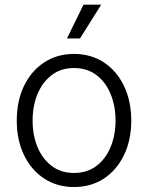

<svg xmlns="http://www.w3.org/2000/svg" viewBox="-20 -773 621 805"><path d="M290 11.2Q219.7 11.2 165.5 -24.2Q111.3 -59.6 80.8 -122.6Q50.3 -185.5 50.3 -267.1Q50.3 -350.1 80.8 -413.1Q111.3 -476.1 165.5 -511.5Q219.7 -546.9 290 -546.9Q361.3 -546.9 415.3 -511.5Q469.2 -476.1 499.8 -412.8Q530.3 -349.6 530.3 -267.1Q530.3 -185.5 499.8 -122.6Q469.2 -59.6 415.3 -24.2Q361.3 11.2 290 11.2ZM290 -47.9Q345.7 -47.9 384.5 -77.4Q423.3 -106.9 443.8 -156.7Q464.4 -206.5 464.4 -267.1Q464.4 -328.6 443.8 -378.7Q423.3 -428.7 384.3 -458.3Q345.2 -487.8 290 -487.8Q235.4 -487.8 196.5 -458Q157.7 -428.2 137.2 -378.4Q116.7 -328.6 116.7 -267.1Q116.7 -206.1 137.2 -156.5Q157.7 -106.9 196.5 -77.4Q235.4 -47.9 290 -47.9ZM260.7 -611.8 330.1 -753.4H404.3L315.4 -611.8Z"/></svg>

Font: Inter 18pt Light
Style: Regular
Weight: 300
Designer: Rasmus Andersson
Foundry: rsms
Version: Version 4.001;git-66647c0bb